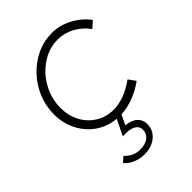

<svg xmlns="http://www.w3.org/2000/svg" viewBox="-212 -599 920 920"><g transform="rotate(-45 247.5 -139.0)"><path d="M216 224Q184 224 156 212Q128 200 112 180L138 157Q171 193 216 193Q253 193 273 176.5Q293 160 293 135Q293 112 274 100.5Q255 89 226 89H202L241 9Q185 4 140 -26.5Q95 -57 69 -107.5Q43 -158 43 -219Q43 -276 64.5 -327Q86 -378 123.5 -417.5Q161 -457 209.5 -479.5Q258 -502 312 -502Q364 -502 413 -476.5Q462 -451 495 -407L462 -378Q435 -416 394.5 -438Q354 -460 308 -460Q264 -460 224.5 -440.5Q185 -421 154 -387.5Q123 -354 105 -310.5Q87 -267 87 -219Q87 -166 109.5 -123.5Q132 -81 172 -56.5Q212 -32 262 -32Q297 -32 334.5 -46Q372 -60 411 -88L437 -52Q357 5 272 10L248 60Q287 64 307 82.5Q327 101 327 130Q327 158 312.5 179Q298 200 273 212Q248 224 216 224Z"/></g></svg>

Font: Red Hat Display
Style: Italic
Weight: 300
Italic angle: -12°
Designer: Pentagram, MCKL
Foundry: Pentagram, MCKL
Version: Version 1.023